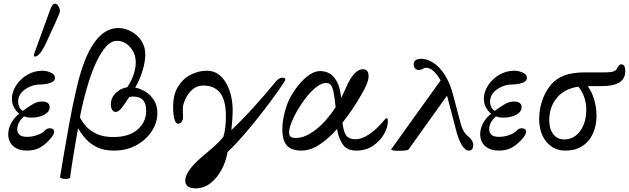

<svg xmlns="http://www.w3.org/2000/svg" viewBox="-20 -811 3433 1048"><path d="M128 11Q80 11 52.5 -13Q25 -37 25 -79Q25 -109 41 -139Q57 -169 85 -190Q67 -205 56 -225.5Q45 -246 45 -271Q45 -310 68.5 -345.5Q92 -381 129.5 -403Q167 -425 211 -425Q234 -425 257 -415Q280 -405 280 -386Q280 -367 254.5 -358.5Q229 -350 201 -350Q170 -350 142 -337.5Q114 -325 96.5 -304.5Q79 -284 79 -258Q79 -241 86 -226Q93 -211 105 -206Q129 -224 156 -240.5Q183 -257 208 -257Q251 -257 251 -226Q251 -201 222.5 -185Q194 -169 151 -169Q127 -169 111 -176Q74 -142 74 -106Q74 -64 128 -64Q155 -64 182.5 -73.5Q210 -83 224 -98Q234 -109 247 -110.5Q260 -112 267 -107Q277 -101 275 -88.5Q273 -76 264 -64Q231 -24 200 -6.5Q169 11 128 11ZM170 -502Q165 -502 165 -510Q165 -514 167 -519L252 -753Q265 -791 280 -791Q291 -791 299 -777Q307 -763 307 -751Q307 -745 301 -730Q295 -715 281 -684L229 -571Q196 -502 170 -502Z M363 157Q362 163 348 165Q334 167 321 164Q308 161 308 154Q334 -4 355.5 -123Q377 -242 397 -325Q435 -493 492.5 -575.5Q550 -658 625 -658Q662 -658 696 -639.5Q730 -621 751.5 -588.5Q773 -556 773 -513Q773 -475 758.5 -426.5Q744 -378 718 -333Q745 -328 773 -311Q801 -294 820 -265Q839 -236 839 -193Q839 -143 809 -96Q779 -49 725.5 -19Q672 11 602 11Q549 11 512.5 -6Q476 -23 450.5 -50.5Q425 -78 406 -111Q397 -61 388 -7Q379 47 372 91.5Q365 136 363 157ZM619 -588Q587 -588 559.5 -557.5Q532 -527 508.5 -478Q485 -429 467 -372.5Q449 -316 436 -262.5Q423 -209 416 -171Q429 -145 451 -120.5Q473 -96 509 -79.5Q545 -63 599 -63Q684 -63 731 -104Q778 -145 778 -207Q778 -244 761 -264Q744 -284 706 -284Q695 -284 685 -281Q658 -238 642 -219Q626 -200 611 -200Q599 -200 592 -212Q585 -224 585 -242Q585 -276 611 -302.5Q637 -329 675 -335Q696 -367 708.5 -402Q721 -437 721 -471Q721 -503 707 -529.5Q693 -556 670 -572Q647 -588 619 -588Z M1048 217Q991 217 991 174Q991 147 1018 111Q1041 81 1074 52.5Q1107 24 1140.5 -4.5Q1174 -33 1199 -64Q1206 -84 1209.5 -115Q1213 -146 1213 -176Q1213 -263 1182 -303.5Q1151 -344 1089 -344Q1062 -344 1041.5 -330.5Q1021 -317 1007 -296.5Q993 -276 985.5 -255Q978 -234 978 -220Q978 -198 978.5 -188Q979 -178 979 -166Q979 -159 972.5 -147.5Q966 -136 951 -136Q939 -136 932 -161Q925 -186 925 -226Q925 -296 952.5 -339.5Q980 -383 1022.5 -404Q1065 -425 1108 -425Q1146 -425 1172.5 -405.5Q1199 -386 1216.5 -353.5Q1234 -321 1242 -283.5Q1250 -246 1250 -210Q1250 -189 1248 -160Q1246 -131 1243 -101Q1307 -162 1368 -229.5Q1429 -297 1484 -364Q1494 -377 1503.5 -382Q1513 -387 1520 -387Q1534 -387 1536.5 -382.5Q1539 -378 1534 -368Q1516 -340 1488 -300.5Q1460 -261 1425.5 -216Q1391 -171 1354.5 -126.5Q1318 -82 1283.5 -44Q1249 -6 1222 19Q1213 72 1188.5 117Q1164 162 1128 189.5Q1092 217 1048 217Z M1624 11Q1596 11 1572.5 2Q1549 -7 1535 -32.5Q1521 -58 1521 -107Q1521 -138 1527.5 -170Q1534 -202 1544 -232Q1555 -265 1575.5 -298.5Q1596 -332 1621.5 -360.5Q1647 -389 1674 -406Q1701 -423 1726 -423Q1775 -423 1803.5 -388.5Q1832 -354 1840 -295Q1841 -287 1842 -276Q1857 -305 1870 -336Q1879 -357 1892.5 -379.5Q1906 -402 1923.5 -417.5Q1941 -433 1961 -433Q1992 -433 1992 -395Q1992 -360 1951 -292Q1929 -253 1903 -214.5Q1877 -176 1849 -141Q1850 -134 1851 -129Q1858 -82 1874 -66.5Q1890 -51 1920 -51Q1956 -51 1997.5 -79.5Q2039 -108 2077 -155Q2086 -166 2091 -166Q2097 -166 2097 -148Q2097 -115 2075.5 -78Q2054 -41 2015.5 -15Q1977 11 1926 11Q1875 11 1853 -20Q1831 -51 1823 -90Q1821 -97 1820 -107Q1774 -55 1724.5 -22Q1675 11 1624 11ZM1558 -87Q1558 -72 1566 -65Q1574 -58 1596 -58Q1646 -58 1704 -103.5Q1762 -149 1812 -226Q1806 -283 1800 -311Q1794 -339 1784.5 -348.5Q1775 -358 1759 -358Q1736 -358 1709 -337.5Q1682 -317 1655.5 -284.5Q1629 -252 1607 -215Q1585 -178 1571.5 -144Q1558 -110 1558 -87Z M2160 12Q2115 12 2115 4L2385 -372Q2346 -441 2305 -441Q2296 -441 2288 -435Q2278 -429 2266 -429Q2253 -429 2245.5 -438Q2238 -447 2238 -461Q2238 -490 2281 -490Q2310 -490 2343.5 -469.5Q2377 -449 2406.5 -404.5Q2436 -360 2455 -286L2493 -142Q2506 -90 2534 -68Q2563 -44 2563 -22Q2563 11 2540 11Q2518 11 2499 -22Q2480 -55 2467 -110L2420 -289L2210 5Q2207 8 2195.5 10Q2184 12 2160 12Z M2704 11Q2656 11 2628.5 -13Q2601 -37 2601 -79Q2601 -109 2617 -139Q2633 -169 2661 -190Q2643 -205 2632 -225.5Q2621 -246 2621 -271Q2621 -310 2644.5 -345.5Q2668 -381 2705.5 -403Q2743 -425 2787 -425Q2810 -425 2833 -415Q2856 -405 2856 -386Q2856 -367 2830.5 -358.5Q2805 -350 2777 -350Q2746 -350 2718 -337.5Q2690 -325 2672.5 -304.5Q2655 -284 2655 -258Q2655 -241 2662 -226Q2669 -211 2681 -206Q2705 -224 2732 -240.5Q2759 -257 2784 -257Q2827 -257 2827 -226Q2827 -201 2798.5 -185Q2770 -169 2727 -169Q2703 -169 2687 -176Q2650 -142 2650 -106Q2650 -64 2704 -64Q2731 -64 2758.5 -73.5Q2786 -83 2800 -98Q2810 -109 2823 -110.5Q2836 -112 2843 -107Q2853 -101 2851 -88.5Q2849 -76 2840 -64Q2807 -24 2776 -6.5Q2745 11 2704 11Z M3066 11Q3002 11 2962.5 -37Q2923 -85 2923 -163Q2923 -225 2947 -282Q2964 -321 2990 -351.5Q3016 -382 3060 -399Q3104 -416 3175 -416H3289Q3338 -416 3347 -436Q3351 -446 3358 -453Q3365 -460 3371 -460Q3393 -460 3393 -422Q3393 -341 3265 -341H3188Q3210 -311 3223 -268Q3236 -225 3236 -179Q3236 -126 3216.5 -82.5Q3197 -39 3159 -14Q3121 11 3066 11ZM2978 -155Q2978 -106 3000.5 -78Q3023 -50 3059 -50Q3113 -50 3146.5 -95.5Q3180 -141 3180 -212Q3180 -284 3137 -338Q3061 -327 3019.5 -277Q2978 -227 2978 -155Z"/></svg>

Font: Junicode SmExp
Style: Italic
Weight: 400
Width: 6
Italic angle: -11°
Designer: Peter S. Baker
Version: Version 2.205; ttfautohint (v1.8.4)